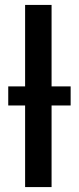

<svg xmlns="http://www.w3.org/2000/svg" viewBox="-20 -760 322 780"><path d="M267 -331.5H189.5V0H82V-331.5H13.5V-409H82V-740H189.5V-409H267Z"/></svg>

Font: Lato 2
Style: Regular
Weight: 600
Designer: Lukasz Dziedzic with Adam Twardoch and Botio Nikoltchev
Foundry: tyPoland Lukasz Dziedzic
Version: Version 2.015; 2015-08-06; http://www.latofonts.com/